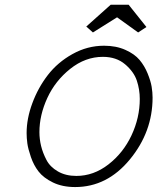

<svg xmlns="http://www.w3.org/2000/svg" viewBox="-20 -755 649 792"><path d="M89.8 -206.1Q89.8 -265.6 113.3 -329.1Q136.7 -392.6 177.2 -445.3Q217.8 -498 279.3 -532.2Q340.8 -566.4 409.2 -566.4Q459 -566.4 497.1 -549.3Q535.2 -532.2 555.7 -507.8Q576.2 -483.4 588.9 -452.1Q601.6 -420.9 605.5 -397.5Q609.4 -374 609.4 -352.5Q609.4 -210.9 515.6 -97.2Q421.9 16.6 290 16.6Q237.3 16.6 198.2 -2.4Q159.2 -21.5 139.2 -47.4Q119.1 -73.2 107.4 -107.4Q95.7 -141.6 92.8 -163.6Q89.8 -185.5 89.8 -206.1ZM142.6 -210Q142.6 -181.6 149.4 -153.3Q156.2 -125 171.4 -95.7Q186.5 -66.4 218.8 -47.9Q251 -29.3 294.9 -29.3Q366.2 -29.3 427.2 -76.7Q488.3 -124 522.5 -196.8Q556.6 -269.5 556.6 -346.7Q556.6 -385.7 544.4 -422.4Q532.2 -459 496.1 -489.7Q460 -520.5 404.3 -520.5Q332 -520.5 270 -471.2Q208 -421.9 175.3 -351.1Q142.6 -280.3 142.6 -210ZM436.5 -735.4H510.7L584 -643.6L549.8 -621.1L462.9 -683.6L363.3 -621.1L335.9 -645.5Z"/></svg>

Font: Thabit-Oblique
Style: Oblique
Weight: 500
Designer: Regenerated by Nadim Shaikli
Foundry: MAK Alagha
Version: 0.01